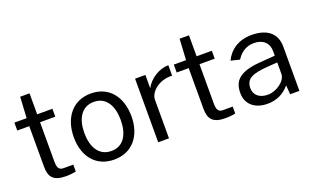

<svg xmlns="http://www.w3.org/2000/svg" viewBox="-79 -1099 2441 1504"><g transform="rotate(-20 1141.5 -347.5)"><path d="M346 -530H219V-705H141L131 -530H29V-464H129V-127C129 -42 159 3 267 3C297 3 336 -1 350 -6V-63H271C239 -63 219 -75 219 -134V-464H346Z M667 10C819 10 908 -103 908 -263C908 -425 820 -540 668 -540C518 -540 427 -426 427 -262C427 -102 515 10 667 10ZM669 -61C563 -61 516 -151 516 -266C516 -380 563 -470 668 -470C772 -470 819 -381 819 -266C819 -150 773 -61 669 -61Z M1125 0V-321C1125 -387 1208 -459 1316 -453V-540C1238 -540 1157 -488 1121 -419V-530H1035V0Z M1675 -530H1548V-705H1470L1460 -530H1358V-464H1458V-127C1458 -42 1488 3 1596 3C1626 3 1665 -1 1679 -6V-63H1600C1568 -63 1548 -75 1548 -134V-464H1675Z M1945 10C2021 10 2082 -20 2129 -76L2135 0H2212V-370C2212 -474 2144 -540 2008 -540C1899 -540 1823 -486 1786 -407L1859 -389C1897 -448 1946 -474 2004 -474C2079 -474 2125 -432 2125 -363V-325L2028 -318C1846 -308 1771 -260 1771 -143C1771 -46 1841 10 1945 10ZM1971 -56C1904 -56 1858 -91 1858 -151C1858 -231 1918 -254 2044 -263L2125 -269V-174C2125 -114 2043 -56 1971 -56Z"/></g></svg>

Font: Cheyenne Sans
Style: Regular
Weight: 400
Designer: The Public Sans project authors (U.S. Web Design System), Libre Franklin designed by Pablo Impallari and Rodrigo Fuenzal
Foundry: The Cheyenne Sans Project Authors
Version: Version 2.007